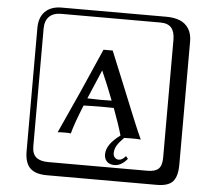

<svg xmlns="http://www.w3.org/2000/svg" viewBox="-62 -822 1223 1102"><g transform="rotate(5 550.0 -271.0)"><path d="M703 78Q668 120 629 120Q611 120 597.5 113Q584 106 577 93Q570 80 570 63Q570 6 649 -52Q631 -115 597 -206Q548 -207 523 -207Q479 -207 423 -205Q379 -97 364 -39Q355 -41 330 -41Q297 -41 288 -39Q396 -273 509 -534H562Q588 -472 634.5 -357Q681 -242 716 -157Q751 -72 767 -39Q754 -41 706 -41Q703 -41 690.5 -40.5Q678 -40 671 -40Q644 -13 631.5 8Q619 29 619 54Q619 67 628 77Q637 87 651 87Q671 87 690 64L693 65ZM249 -718Q204 -718 180 -694Q156 -670 156 -625V53Q156 97 179.5 116.5Q203 136 249 136H821Q866 136 885 117Q904 98 904 53V-625Q904 -671 884.5 -694.5Q865 -718 821 -718ZM1000 84Q1000 153 973.5 182.5Q947 212 881 212H249Q181 212 150.5 181.5Q120 151 120 84V-625Q120 -687 154 -720.5Q188 -754 249 -754H851Q897 -754 929.5 -741Q962 -728 981 -698.5Q1000 -669 1000 -625ZM512 -415Q458 -290 441 -248Q451 -248 479 -247Q507 -246 519 -246Q542 -246 581 -247Q551 -326 512 -415Z"/></g></svg>

Font: Libertinus Keyboard
Style: Regular
Weight: 700
Designer: Philipp H. Poll
Foundry: Khaled Hosny
Version: Version 6.7